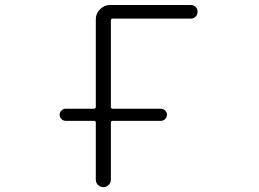

<svg xmlns="http://www.w3.org/2000/svg" viewBox="-20 -774 1040 772"><path d="M244.1 -288.1Q234.4 -288.1 227.1 -295.4Q219.7 -302.7 219.7 -312.5Q219.7 -322.3 227.1 -329.6Q234.4 -336.9 244.1 -336.9H357.4Q365.2 -336.9 365.2 -343.8V-696.3Q365.2 -719.7 382.3 -736.8Q399.4 -753.9 422.9 -753.9H747.1Q758.8 -753.9 766.6 -746.1Q774.4 -738.3 774.4 -726.6Q774.4 -714.8 766.6 -707Q758.8 -699.2 747.1 -699.2H433.6Q425.8 -699.2 425.8 -691.4V-343.8Q425.8 -336.9 433.6 -336.9H627Q636.7 -336.9 644 -329.6Q651.4 -322.3 651.4 -312.5Q651.4 -302.7 644 -295.4Q636.7 -288.1 627 -288.1H433.6Q425.8 -288.1 425.8 -281.2V-51.8Q425.8 -39.1 417 -30.3Q408.2 -21.5 395.5 -21.5Q382.8 -21.5 374 -30.3Q365.2 -39.1 365.2 -51.8V-281.2Q365.2 -288.1 357.4 -288.1Z"/></svg>

Font: Rounded-X Mgen+ 2m light
Style: Regular
Weight: 200
Designer: [Source Han Sans]
Ryoko NISHIZUKA  (kana & ideographs); Paul D. Hunt (Latin, Greek & Cyrillic); Wenlong ZHANG  (bopomofo
Version: Version 1.059.20150602